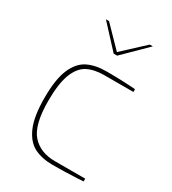

<svg xmlns="http://www.w3.org/2000/svg" viewBox="-186 -859 862 964"><g transform="rotate(30 245.0 -377.5)"><path d="M70 -266Q70 -373 95 -432Q120 -491 164.5 -513.5Q209 -536 274 -536Q365 -536 442 -530V-514H274Q215 -514 176 -493.5Q137 -473 115.5 -417.5Q94 -362 94 -262Q94 -123 141.5 -69.5Q189 -16 274 -16H450V0Q441 0 419 2Q339 6 274 6Q211 6 166.5 -16.5Q122 -39 96 -99Q70 -159 70 -266ZM140 -761H158L270 -646L394 -761H412L280 -631H260Z"/></g></svg>

Font: Exo Thin
Style: Regular
Weight: 250
Designer: Natanael Gama
Foundry: Natanael Gama
Version: Version 1.500; ttfautohint (v1.6)